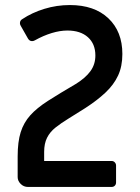

<svg xmlns="http://www.w3.org/2000/svg" viewBox="-20 -741 556 761"><path d="M91 0Q74 0 62 -12Q50 -24 50 -39V-121Q50 -179 62 -217Q74 -255 100 -284Q126 -313 170.5 -341.5Q215 -370 280 -408Q319 -432 338.5 -459Q358 -486 358 -521Q358 -567 328.5 -593.5Q299 -620 247 -620Q218 -620 185 -610Q152 -600 118 -581Q113 -578 107 -578Q97 -578 91 -588L62 -639Q59 -644 59 -649Q59 -660 68 -665Q107 -691 156 -706Q205 -721 257 -721Q354 -721 409.5 -668.5Q465 -616 465 -527Q465 -478 448 -441.5Q431 -405 398 -374Q365 -343 317 -312Q281 -289 251.5 -271Q222 -253 200 -235.5Q178 -218 166.5 -195Q155 -172 155 -139V-103H422Q430 -103 435 -97.5Q440 -92 440 -85V-18Q440 -10 435 -5Q430 0 422 0Z"/></svg>

Font: Miriam Libre SemiBold
Style: Regular
Weight: 600
Version: Version 2.000